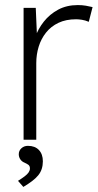

<svg xmlns="http://www.w3.org/2000/svg" viewBox="-20 -551 385 757"><path d="M73 0V-520H121L126 -404H119Q130 -437 153 -466Q176 -495 209.5 -513Q243 -531 287 -531Q304 -531 318.5 -528.5Q333 -526 345 -523L330 -465Q316 -471 303 -473Q290 -475 280 -475Q240 -475 210.5 -461Q181 -447 161.5 -422.5Q142 -398 132.5 -367Q123 -336 123 -302V0ZM51 162Q67 152 77.5 144Q88 136 93 128.5Q98 121 98 113Q98 103 91.5 98.5Q85 94 76 90Q66 86 60 77Q54 68 54 57Q54 43 64.5 33.5Q75 24 90 24Q118 24 133.5 40.5Q149 57 149 85Q149 101 144.5 115Q140 129 130.5 140.5Q121 152 106.5 163Q92 174 72 186Z"/></svg>

Font: Mach ExtraLight
Style: Regular
Weight: 250
Version: Version 1.002